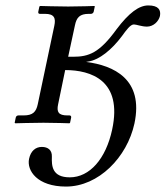

<svg xmlns="http://www.w3.org/2000/svg" viewBox="-20 -453 610 707"><path d="M297 -225C301 -226 304 -226 308 -227C345 -233 391 -269 429 -320C445 -342 460 -363 473 -363C482 -363 502 -355 521 -355C545 -355 564 -374 569 -394C573 -416 564 -433 526 -433C492 -433 455 -406 409 -345C346 -258 307 -244 249 -244H231L256 -360C262 -389 274 -402 307 -402H315C319 -402 324 -405 325 -410L329 -429L328 -431C328 -431 270 -429 231 -429C195 -429 128 -431 128 -431L125 -429L121 -410C120 -405 122 -402 127 -402H146C180 -402 186 -386 180 -358L119 -69C113 -41 101 -28 67 -28H48C43 -28 39 -25 38 -20L34 -1L36 1C36 1 104 -1 140 -1C179 -1 236 1 236 1L238 -1L242 -20C243 -25 240 -28 236 -28H228C195 -28 188 -41 194 -69L220 -195C315 -195 432 -157 393 24C370 132 310 200 237 200C171 200 170 157 171 124C172 100 157 88 134 88C111 88 93 103 87 132C78 175 117 234 223 234C343 234 448 126 475 2C510 -162 398 -212 297 -225Z"/></svg>

Font: Libertinus Sans
Style: Italic
Weight: 400
Italic angle: -12°
Designer: Philipp H. Poll, Khaled Hosny
Foundry: Caleb Maclennan
Version: Version 7.050;RELEASE